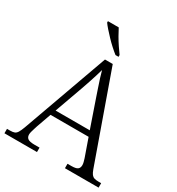

<svg xmlns="http://www.w3.org/2000/svg" viewBox="-217 -1066 1109 1201"><g transform="rotate(30 338.0 -465.5)"><path d="M-2 0V-32H19Q40 -32 51.5 -36.5Q63 -41 71.5 -55Q80 -69 90 -96L312 -714H368L592 -83Q600 -61 608 -50.5Q616 -40 628 -36Q640 -32 661 -32H678V0H435V-32H463Q496 -32 508 -41.5Q520 -51 520 -71Q520 -80 517 -92Q514 -104 510 -116Q506 -128 503 -136L465 -244H190L153 -140Q150 -131 146 -118Q142 -105 138.5 -92.5Q135 -80 135 -71Q135 -51 148.5 -41.5Q162 -32 196 -32H233V0ZM204 -283H451L382 -483Q373 -511 362.5 -540.5Q352 -570 343.5 -598Q335 -626 329 -648Q324 -628 315.5 -602Q307 -576 298 -547.5Q289 -519 279 -492ZM355 -771Q337 -785 315.5 -804.5Q294 -824 273 -846Q252 -868 234.5 -888Q217 -908 208 -921V-931H286Q297 -909 312.5 -882Q328 -855 345.5 -829Q363 -803 377 -784V-771Z"/></g></svg>

Font: Noto Serif Hebrew Light
Style: Regular
Weight: 300
Version: Version 2.003